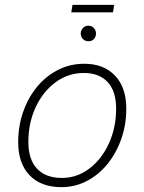

<svg xmlns="http://www.w3.org/2000/svg" viewBox="-20 -765 596 792"><path d="M328 -502Q408 -502 454.5 -453Q501 -404 501 -317Q501 -250 480 -191Q459 -132 422.5 -87.5Q386 -43 337.5 -18Q289 7 234 7Q149 7 102 -42Q55 -91 55 -179Q55 -245 75.5 -303.5Q96 -362 132.5 -406.5Q169 -451 219 -476.5Q269 -502 328 -502ZM235 -31Q298 -31 349 -70Q400 -109 429.5 -174Q459 -239 459 -317Q459 -389 424 -426.5Q389 -464 326 -464Q261 -464 209 -425.5Q157 -387 127 -322.5Q97 -258 97 -179Q97 -107 133 -69Q169 -31 235 -31ZM274 -714 279 -745H451L446 -714ZM345 -595Q330 -595 321.5 -604.5Q313 -614 313 -627Q313 -639 322 -649Q331 -659 344 -659Q359 -659 367.5 -649Q376 -639 376 -627Q376 -614 368 -604.5Q360 -595 345 -595Z"/></svg>

Font: Livvic ExtraLight
Style: Italic
Weight: 275
Italic angle: -10°
Designer: Jacques Le Bailly, Baron von Fonthausen
Version: Version 1.001; ttfautohint (v1.8.2)